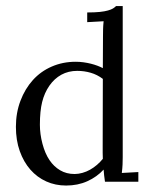

<svg xmlns="http://www.w3.org/2000/svg" viewBox="-20 -585 488 618"><path d="M375 -79.1Q375 -67.9 374.5 -55.9Q374 -43.9 372.1 -28.3L425.3 -31.2V0H317.9Q316.4 -10.7 315.2 -20.3Q314 -29.8 313.5 -39.1Q292 -15.6 261.2 -1.7Q230.5 12.2 192.9 12.2Q158.2 12.2 128.9 -1Q99.6 -14.2 77.9 -38.8Q56.2 -63.5 43.7 -98.4Q31.2 -133.3 31.2 -176.8Q31.2 -222.2 45.9 -260.7Q60.5 -299.3 85.9 -327.4Q111.3 -355.5 146.7 -370.8Q182.1 -386.2 223.6 -386.2Q236.3 -386.2 248.8 -384.5Q261.2 -382.8 272.7 -379.9Q284.2 -377 293.9 -373.3Q303.7 -369.6 311 -365.7L311.5 -467.8Q311.5 -479.5 311.8 -490.5Q312 -501.5 313.5 -516.6L260.7 -513.7V-544.9Q285.2 -544.9 301.3 -546.6Q317.4 -548.3 327.6 -551.3Q337.9 -554.2 343.5 -557.6Q349.1 -561 353.5 -565.4H375ZM220.2 -24.9Q232.4 -24.9 245.4 -28.6Q258.3 -32.2 270 -38.8Q281.7 -45.4 292.2 -54.4Q302.7 -63.5 311 -73.7Q310.5 -83 310.5 -93.3Q310.5 -103.5 310.5 -115.2L311 -331.1Q293 -344.7 272 -350.8Q251 -356.9 228.5 -356.9Q200.2 -356.9 177.5 -344.5Q154.8 -332 138.9 -309.1Q123 -286.1 115.7 -256.8Q108.4 -227.5 108.4 -183.6Q108.4 -153.3 116.7 -122.1Q125 -90.8 139.2 -69.8Q153.3 -48.8 173.6 -36.9Q193.8 -24.9 220.2 -24.9Z"/></svg>

Font: Parastoo Print
Style: Print
Weight: 400
Foundry: Saber Rastikerdar (saber.rastikerdar@gmail.com)
Version: Version 1.0.0-alpha5